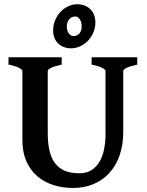

<svg xmlns="http://www.w3.org/2000/svg" viewBox="-20 -891 708 925"><path d="M641.1 -579.6Q607.9 -572.8 590.8 -564.5Q573.7 -556.2 573.7 -549.3V-255.9Q573.7 -191.9 555.9 -141.6Q538.1 -91.3 505.9 -56.6Q473.6 -22 429.4 -3.7Q385.3 14.6 332.5 14.6Q282.2 14.6 237.8 0.7Q193.4 -13.2 159.9 -41.7Q126.5 -70.3 107.2 -113.8Q87.9 -157.2 87.9 -216.8V-549.3Q87.9 -555.2 72 -564Q56.2 -572.8 21 -579.6V-615.2H277.3V-579.6Q244.1 -572.8 227.1 -564.5Q210 -556.2 210 -549.3V-248.5Q210 -201.7 218.3 -165.8Q226.6 -129.9 244.6 -105.5Q262.7 -81.1 291.7 -68.6Q320.8 -56.2 362.8 -56.2Q397.5 -56.2 421.4 -71.8Q445.3 -87.4 460.2 -113.3Q475.1 -139.2 481.7 -173.1Q488.3 -207 488.3 -243.2V-549.3Q488.3 -555.2 472.4 -564Q456.5 -572.8 421.4 -579.6V-615.2H641.1ZM373.5 -763.2Q373.5 -786.6 363.8 -799.1Q354 -811.5 342.8 -811.5Q332.5 -811.5 325 -807.4Q317.4 -803.2 312.3 -796.6Q307.1 -790 304.4 -781.5Q301.8 -772.9 301.8 -764.2Q301.8 -741.7 311.8 -729.5Q321.8 -717.3 333 -717.3Q352.5 -717.3 363 -730.5Q373.5 -743.7 373.5 -763.2ZM439.5 -783.2Q439.5 -757.3 429.7 -734.4Q419.9 -711.4 403.6 -694.6Q387.2 -677.7 366.2 -668Q345.2 -658.2 322.8 -658.2Q303.7 -658.2 287.6 -664.3Q271.5 -670.4 260 -681.6Q248.5 -692.9 242.2 -708.7Q235.8 -724.6 235.8 -744.1Q235.8 -770.5 245.6 -793.5Q255.4 -816.4 271.5 -833.7Q287.6 -851.1 308.8 -860.8Q330.1 -870.6 353 -870.6Q372.6 -870.6 388.7 -864Q404.8 -857.4 416 -845.9Q427.2 -834.5 433.3 -818.4Q439.5 -802.2 439.5 -783.2Z"/></svg>

Font: Gentium Basic
Style: Bold
Weight: 700
Designer: J. Victor Gaultney and Annie Olsen
Foundry: SIL International
Version: Version 1.100